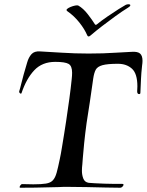

<svg xmlns="http://www.w3.org/2000/svg" viewBox="-20 -880 688 900"><path d="M75 0Q72 0 72 -3Q72 -7 76.5 -12.5Q81 -18 85 -17Q100 -17 113 -16.5Q126 -16 136 -16Q174 -16 195.5 -19.5Q217 -23 228 -35Q239 -47 245.5 -70.5Q252 -94 260 -133Q265 -156 270 -187Q275 -218 280.5 -251Q286 -284 290 -312Q298 -365 305 -416.5Q312 -468 316 -508Q317 -517 317.5 -524.5Q318 -532 318 -539Q318 -571 301.5 -580.5Q285 -590 239 -590Q178 -590 141 -551Q104 -512 81 -444Q80 -441 78 -441Q75 -441 72 -444.5Q69 -448 70 -452Q74 -464 79 -485Q84 -506 91 -531Q100 -561 107 -586Q114 -611 127.5 -626Q141 -641 168 -639Q208 -637 269.5 -633Q331 -629 395 -629Q433 -629 462.5 -630Q492 -631 523.5 -633Q555 -635 597 -637Q625 -639 636.5 -629Q648 -619 648 -595Q648 -590 647.5 -584.5Q647 -579 646 -572Q642 -536 641 -511Q640 -486 638 -445Q638 -439 632 -439Q623 -439 623 -452Q623 -457 623.5 -463.5Q624 -470 624 -475Q624 -535 598.5 -558Q573 -581 533 -581Q484 -581 460.5 -574.5Q437 -568 429 -553.5Q421 -539 417 -512Q417 -512 412.5 -480.5Q408 -449 401 -401Q394 -353 386 -304Q379 -253 374.5 -208.5Q370 -164 368 -137Q366 -110 366 -110Q365 -103 364.5 -95Q364 -87 364 -79Q364 -60 370.5 -43Q377 -26 396 -23Q404 -22 424.5 -21Q445 -20 470.5 -19Q496 -18 518.5 -18Q541 -18 553 -18H554Q559 -18 559 -14Q559 -10 554 -5Q549 0 544 0Q517 0 475 -1Q433 -2 387.5 -3Q342 -4 303 -4Q289 -4 276.5 -4Q264 -4 254 -3Q239 -3 209.5 -2Q180 -1 144.5 -0.5Q109 0 76 0ZM395 -709Q392 -709 389 -714Q377 -743 352 -774.5Q327 -806 295 -828Q289 -833 294.5 -838Q300 -843 311 -847.5Q322 -852 332.5 -854Q343 -856 347 -854Q370 -841 391 -814Q412 -787 425 -766Q428 -762 433 -765Q455 -783 483.5 -802.5Q512 -822 536.5 -837.5Q561 -853 569 -857Q575 -860 582 -860Q591 -860 591 -855Q589 -849 580 -844Q554 -828 521.5 -804.5Q489 -781 458.5 -757.5Q428 -734 406 -715Q400 -709 395 -709Z"/></svg>

Font: Tapestry
Style: Regular
Weight: 400
Designer: Robert E. Leuschke
Foundry: Robert E. Leuschke
Version: Version 1.010; ttfautohint (v1.8.4.7-5d5b)